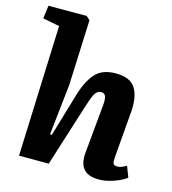

<svg xmlns="http://www.w3.org/2000/svg" viewBox="-115 -860 863 966"><g transform="rotate(15 317.0 -377.5)"><path d="M630 -35Q605 -16 564 -2Q523 12 490 12Q446 12 423.5 -3Q401 -18 393.5 -43.5Q386 -69 389 -99L413 -355Q416 -390 409.5 -403Q403 -416 388 -416Q366 -416 354 -394Q342 -372 326 -320L225 0H70L96 -682L9 -699L18 -767H217L236 -750L222 -409L193 -145L202 -143L268 -366Q291 -444 327 -485Q363 -526 434 -526Q510 -526 537 -482Q564 -438 558 -360L538 -118Q536 -96 539.5 -85.5Q543 -75 560 -75Q572 -75 583.5 -79.5Q595 -84 608 -92Z"/></g></svg>

Font: Literata 12pt
Style: Bold Italic
Weight: 700
Italic angle: -2°
Designer: Latin by Veronika Burian and Jose Scaglione. Greek by Irene Vlachou. Cyrillic by Vera Evstafieva
Foundry: TypeTogether
Version: Version 3.002